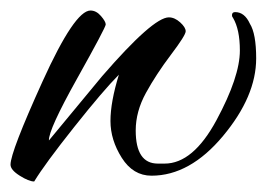

<svg xmlns="http://www.w3.org/2000/svg" viewBox="-39 -343 508 365"><path d="M402 -314Q402 -320 408 -320Q426 -320 436 -298Q448 -279 448 -232Q448 -160 385 -84.5Q322 -9 249 -9Q214 -9 192.5 -43Q171 -77 171 -113Q171 -149 187 -201Q158 -172 102 -101.5Q46 -31 26 2Q16 2 -1.5 -9Q-19 -20 -19 -30Q-19 -54 42 -188.5Q103 -323 133 -323Q144 -323 153 -312.5Q162 -302 162 -296.5Q162 -291 107.5 -193.5Q53 -96 54 -76Q149 -191 155 -198Q252 -310 282 -310Q293 -310 303.5 -300.5Q314 -291 314 -283.5Q314 -276 286 -239Q258 -202 238.5 -166.5Q219 -131 219 -95Q219 -32 261 -32H274Q328 -32 372.5 -114.5Q417 -197 417 -247Q417 -287 404 -309Q402 -311 402 -314Z"/></svg>

Font: Alex Brush
Style: Regular
Weight: 400
Designer: Robert E. Leuschke
Foundry: Robert E. Leuschke
Version: Version 1.003